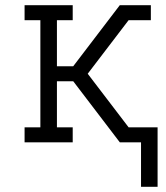

<svg xmlns="http://www.w3.org/2000/svg" viewBox="-20 -550 640 742"><path d="M525 172V0H443L263 -236H200V-58H261V0H75V-58H136V-472H75V-530H261V-472H200V-294H263L443 -530H563V-472H477L319 -265L477 -58H589V172Z"/></svg>

Font: Iosevka Slab Light Extended
Style: Regular
Weight: 300
Width: 7
Monospace: yes
Designer: Belleve Invis
Foundry: Belleve Invis
Version: Version 11.1.0; ttfautohint (v1.8.3)